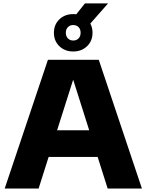

<svg xmlns="http://www.w3.org/2000/svg" viewBox="-20 -1084 844 1104"><path d="M7 0 255.5 -740H548L796 0H599L391.5 -655H410L202 0ZM209 -181.5 254 -335H548.5L592.5 -181.5ZM401 -788Q353 -788 321.5 -818.2Q290 -848.5 290 -895.5Q290 -942.5 321.5 -972.8Q353 -1003 401 -1003Q449 -1003 480.5 -972.8Q512 -942.5 512 -895.5Q512 -848.5 480.5 -818.2Q449 -788 401 -788ZM401 -851Q420 -851 431.8 -863.2Q443.5 -875.5 443.5 -895.5Q443.5 -916 431.8 -928Q420 -940 401 -940Q382.5 -940 370.5 -928Q358.5 -916 358.5 -895.5Q358.5 -875.5 370.5 -863.2Q382.5 -851 401 -851ZM480 -926.5 399 -977.5 468.5 -1064.5H601.5Z"/></svg>

Font: Encode Sans SC SemiExpanded ExtraBold
Style: Regular
Weight: 800
Width: 6
Designer: Multiple Designers
Foundry: Impallari Type
Version: Version 3.002